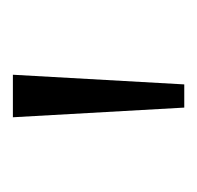

<svg xmlns="http://www.w3.org/2000/svg" viewBox="-24 -721 306 298"><g transform="rotate(-90 129.0 -572.0)"><path d="M111 -439 96 -705H162L147 -439Z"/></g></svg>

Font: Nunito Sans 7pt Expanded ExtraLight
Style: Regular
Weight: 250
Width: 7
Designer: Vernon Adams
Foundry: Vernon Adams
Version: Version 3.101;gftools[0.9.27]